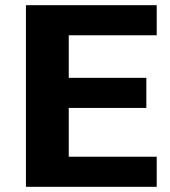

<svg xmlns="http://www.w3.org/2000/svg" viewBox="-20 -720 654 740"><path d="M584 -584H245V-420H544V-304H245V-116H584V0H80V-700H584Z"/></svg>

Font: Fivo Sans Modern
Style: Regular
Weight: 700
Designer: Alexander Slobzheninov
Foundry: Alexander Slobzheninov
Version: 1.0